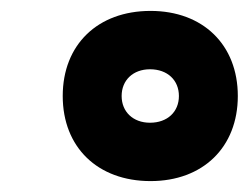

<svg xmlns="http://www.w3.org/2000/svg" viewBox="-20 -728 456 352"><path d="M256 -396C352 -396 416 -458 416 -552C416 -646 352 -708 256 -708C159 -708 95 -646 95 -552C95 -458 159 -396 256 -396ZM255 -503C224 -503 203 -523 203 -552C203 -581 224 -601 255 -601C287 -601 308 -581 308 -552C308 -523 287 -503 255 -503Z"/></svg>

Font: Fixel Display 20240404 ExBold
Style: Italic
Weight: 800
Italic angle: -10°
Designer: AlfaBravo + MacPaw
Foundry: Kyrylo Tkachov, Marchela Mozhyna, Serhii Makarenko, Maria Weinstein, Zakhar Kryvoshyya
Version: Version 1.211;Glyphs 3.2 (3225)